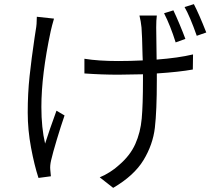

<svg xmlns="http://www.w3.org/2000/svg" viewBox="-20 -838 1040 928"><path d="M225 -687Q180 -476 180 -321Q180 -220 198 -144Q219 -210 253 -303L292 -280Q274 -228 254.5 -163Q235 -98 227 -63Q221 -37 223 -18L226 14L166 22Q146 -39 130 -124.5Q114 -210 114 -294Q114 -386 123 -470Q132 -554 147 -655L153 -694Q158 -720 158 -757L241 -748Q231 -714 225 -687ZM876 -650 829 -633Q804 -713 773 -774L818 -788Q831 -761 848 -720.5Q865 -680 876 -650ZM977 -681 931 -665Q898 -759 872 -804L917 -818Q942 -770 977 -681ZM551 -543Q610 -543 670 -546Q670 -561 669 -569Q667 -669 664 -705Q661 -735 654 -763H738Q735 -741 735 -706L737 -550Q842 -558 913 -575L912 -502Q845 -490 738 -483V-450Q738 -302 728.5 -220.5Q719 -139 673.5 -64Q628 11 527 70L462 19Q485 10 511 -6.5Q537 -23 555 -40Q609 -86 634 -142Q659 -198 665 -265Q671 -332 671 -450V-479Q591 -477 552 -477Q472 -477 388 -483V-554Q456 -543 551 -543Z"/></svg>

Font: Sinter Normal
Style: Regular
Weight: 350
Foundry: Adobe & rsms
Version: Version 1.000